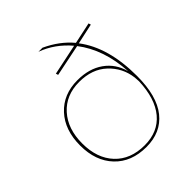

<svg xmlns="http://www.w3.org/2000/svg" viewBox="-205 -854 988 988"><g transform="rotate(-45 288.5 -360.0)"><path d="M270 -730Q355 -690.9 409.2 -626L525.9 -650.9L529.8 -638.2L418 -613.8Q511.2 -492.2 511.2 -283.2Q511.2 -137.7 452.1 -64Q393.1 9.8 287.1 9.8Q178.2 9.8 114.5 -57.4Q50.8 -124.5 50.8 -236.8Q50.8 -349.6 113.3 -417.2Q175.8 -484.9 278.8 -484.9Q363.3 -484.9 420.2 -444.6Q477.1 -404.3 496.1 -333Q486.3 -500.5 401.9 -609.9L228 -574.2L224.1 -586.9L392.1 -622.1Q328.1 -697.8 240.2 -730ZM65.9 -236.8Q65.9 -129.4 125 -66.2Q184.1 -2.9 287.1 -2.9Q384.3 -2.9 439.5 -68.8Q494.6 -134.8 499 -256.8L497.1 -286.1Q487.3 -364.7 429.9 -418.5Q372.6 -472.2 278.8 -472.2Q182.1 -472.2 124 -407.7Q65.9 -343.3 65.9 -236.8Z"/></g></svg>

Font: Human Sans Thin
Style: Regular
Weight: 100
Designer: Tim Radville
Foundry: Continuum
Version: Version 1.000;FEAKit 1.0